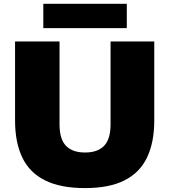

<svg xmlns="http://www.w3.org/2000/svg" viewBox="-20 -952 866 982"><path d="M415 10Q289 10 209.8 -29.8Q130.5 -69.5 93.8 -146.8Q57 -224 57 -336V-740H284.5V-316Q284.5 -240.5 317.5 -206.2Q350.5 -172 415 -172Q479.5 -172 512.5 -206.2Q545.5 -240.5 545.5 -316V-740H769V-336Q769 -224 732.2 -146.8Q695.5 -69.5 617.2 -29.8Q539 10 415 10ZM201.5 -808V-932.5H628.5V-808Z"/></svg>

Font: Encode Sans SemiExpanded Black
Style: Regular
Weight: 900
Width: 6
Designer: Multiple Designers
Foundry: Impallari Type
Version: Version 3.002